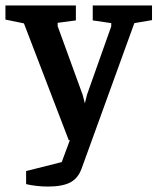

<svg xmlns="http://www.w3.org/2000/svg" viewBox="-42 -516 579 706"><path d="M134 170Q114 170 92 167.5Q70 165 54 161V113L185 80L238 -63L270 -16L211 0L46 -430L-22 -444V-496H237V-441L170 -432V-420L262 -167L270 -136L278 -168L367 -419V-431L299 -441V-496H517V-442L452 -431L258 104Q245 140 216 155Q187 170 134 170Z"/></svg>

Font: Faustina Light SemiBold
Style: Regular
Weight: 600
Version: Version 1.200